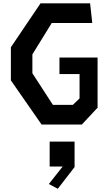

<svg xmlns="http://www.w3.org/2000/svg" viewBox="-20 -750 660 1156"><path d="M230.5 0H472.5L567.5 -101.5V-403.5H338V-304H459V-157.5L418.5 -118.5H298.5L175 -309V-422.5L291.5 -611.5H535.5L522.5 -730H224L45.5 -465.5V-266ZM279 252.5H357.5L274 358L328 386.5L429 256V102.5H279Z"/></svg>

Font: Monaspace Krypton SemiBold
Style: Regular
Weight: 600
Designer: Riley Cran & the Lettermatic Team
Foundry: Lettermatic
Version: Version 1.200 (Monaspace Krypton)